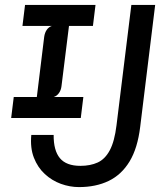

<svg xmlns="http://www.w3.org/2000/svg" viewBox="-20 -747 652 782"><path d="M25.5 -266.5 36 -352H130L160 -597Q162.5 -614.5 170.8 -626Q179 -637.5 191.5 -641.5H71.5L82 -727H369L358.5 -641.5H261L230.5 -396.5Q228.5 -379.5 220 -367.8Q211.5 -356 199 -352H319.5L309 -266.5ZM301.5 15Q264.5 15 228 1.8Q191.5 -11.5 162.5 -38.2Q133.5 -65 118 -104.8Q102.5 -144.5 107.5 -197.5H198.5Q198 -134 224 -102.8Q250 -71.5 307.5 -71.5Q348 -71.5 378 -85.2Q408 -99 427.2 -135Q446.5 -171 454.5 -236.5L515 -727H612L551 -230.5Q540.5 -143.5 507.8 -89.5Q475 -35.5 422.8 -10.2Q370.5 15 301.5 15Z"/></svg>

Font: Spline Sans Mono
Style: Italic
Weight: 400
Italic angle: -4°
Monospace: yes
Designer: Eben Sorkin, Mirko Velimirovic
Foundry: Sorkin Type
Version: Version 1.004